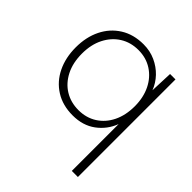

<svg xmlns="http://www.w3.org/2000/svg" viewBox="-199 -648 1003 1003"><g transform="rotate(45 303.0 -146.5)"><path d="M490 220V-126Q467 -65 415 -26.5Q363 12 288 12Q214 12 160 -22Q106 -56 77 -115.5Q48 -175 48 -251Q48 -327 77 -386Q106 -445 160 -479Q214 -513 288 -513Q336 -513 376.5 -494.5Q417 -476 446 -445.5Q475 -415 490 -376L495 -501H535V220ZM290 -29Q347 -29 391 -57Q435 -85 459.5 -135Q484 -185 484 -251Q484 -316 459.5 -366Q435 -416 391 -444.5Q347 -473 290 -473Q233 -473 189 -445.5Q145 -418 119.5 -368Q94 -318 94 -251Q94 -183 119.5 -133Q145 -83 189 -56Q233 -29 290 -29Z"/></g></svg>

Font: DM Sans 17pt ExtraLight
Style: Regular
Weight: 250
Version: Version 4.004;gftools[0.9.30]